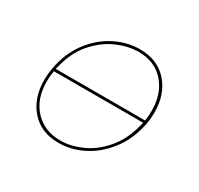

<svg xmlns="http://www.w3.org/2000/svg" viewBox="-98 -528 673 649"><g transform="rotate(30 238.0 -203.0)"><path d="M427 -248Q427 -214 419 -185Q404 -126 369 -83.5Q334 -41 289 -19Q244 3 197 3Q128 3 88.5 -42Q49 -87 49 -158Q49 -187 57 -222Q71 -280 105.5 -322.5Q140 -365 185.5 -387Q231 -409 278 -409Q347 -409 387 -364Q427 -319 427 -248ZM67 -220 64 -209H413Q416 -230 416 -248Q416 -315 379 -357Q342 -399 279 -399Q239 -399 196 -380.5Q153 -362 117.5 -322Q82 -282 67 -220ZM408 -187 411 -199H63Q59 -179 59 -157Q59 -89 97.5 -48Q136 -7 198 -7Q239 -7 282 -26.5Q325 -46 359 -86.5Q393 -127 408 -187Z"/></g></svg>

Font: Ysabeau Hairline
Style: Italic
Weight: 100
Italic angle: -12°
Designer: Christian Thalmann (Catharsis Fonts)
Version: Version 0.003